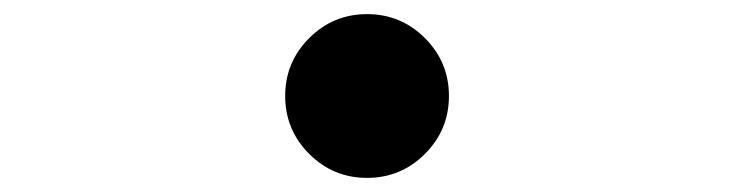

<svg xmlns="http://www.w3.org/2000/svg" viewBox="-20 -516 1040 272"><path d="M500 -264Q452 -264 418 -298Q384 -332 384 -380Q384 -428 418 -462Q452 -496 500 -496Q548 -496 582 -462Q616 -428 616 -380Q616 -332 582 -298Q548 -264 500 -264Z"/></svg>

Font: Resource Han Rounded KR Medium
Style: Regular
Weight: 500
Designer: Cyano Hao (round all glyphs); Ryoko NISHIZUKA 西塚涼子 (kana, bopomofo & ideographs); Paul D. Hunt (Latin, Greek & Cyrillic)
Foundry: Cyano Hao
Version: 0.990